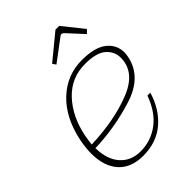

<svg xmlns="http://www.w3.org/2000/svg" viewBox="-198 -747 846 846"><g transform="rotate(-45 225.0 -323.5)"><path d="M200 -545 189 -561 306 -657H329L406 -561L390 -545L321 -620Q314 -625 311 -625Q305 -625 300 -620ZM61 -163Q62 -92 97.5 -52Q133 -12 192 -12Q256 -12 307.5 -50Q359 -88 387 -165H405Q381 -85 325.5 -37.5Q270 10 186 10Q112 10 71.5 -34.5Q31 -79 31 -160Q31 -192 39 -235Q63 -351 131.5 -415.5Q200 -480 293 -480Q373 -480 411.5 -449.5Q450 -419 450 -371Q450 -359 447 -345Q426 -243 306.5 -205Q187 -167 61 -163ZM422 -366Q422 -405 391.5 -431.5Q361 -458 291 -458Q205 -458 146.5 -396Q88 -334 68 -235Q62 -201 61 -186Q206 -191 314 -233.5Q422 -276 422 -366Z"/></g></svg>

Font: Taviraj Thin
Style: Italic
Weight: 250
Italic angle: -12°
Designer: Katatrad Team
Foundry: CadsonDemak
Version: Version 1.001